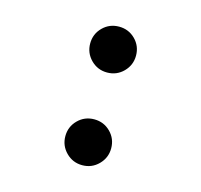

<svg xmlns="http://www.w3.org/2000/svg" viewBox="-84 -618 754 719"><g transform="rotate(15 293.0 -258.5)"><path d="M293 9.8Q255.9 9.8 230 -16.4Q204.1 -42.5 204.1 -79.1Q204.1 -116.2 230 -142.1Q255.9 -168 293 -168Q330.1 -168 356 -142.1Q381.8 -116.2 381.8 -79.1Q381.8 -42.5 356 -16.4Q330.1 9.8 293 9.8ZM293 -349.6Q255.9 -349.6 230 -375.7Q204.1 -401.9 204.1 -438.5Q204.1 -475.6 230 -501.5Q255.9 -527.3 293 -527.3Q330.1 -527.3 356 -501.5Q381.8 -475.6 381.8 -438.5Q381.8 -401.9 356 -375.7Q330.1 -349.6 293 -349.6Z"/></g></svg>

Font: Cascadia Mono PL
Style: Bold
Weight: 700
Monospace: yes
Designer: Aaron Bell
Foundry: Saja Typeworks
Version: Version 2404.023; ttfautohint (v1.8.4)